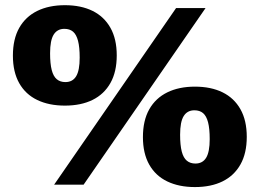

<svg xmlns="http://www.w3.org/2000/svg" viewBox="-20 -730 1026 759"><path d="M194 0 676 -698H792.5L310.5 0ZM238.5 -405.5Q267 -405.5 281 -428.5Q295 -451.5 295 -502Q295 -543.5 288.5 -568.5Q282 -593.5 268.8 -604.8Q255.5 -616 234.5 -616Q206.5 -616 192.2 -593.2Q178 -570.5 178 -519.5Q178 -478 184.5 -453Q191 -428 204.5 -416.8Q218 -405.5 238.5 -405.5ZM236.5 -312.5Q173.5 -312.5 127.2 -334.8Q81 -357 56 -401.2Q31 -445.5 31 -510Q31 -575.5 56 -619.8Q81 -664 127.2 -686.8Q173.5 -709.5 236.5 -709.5Q300 -709.5 345.8 -687Q391.5 -664.5 416.5 -620.2Q441.5 -576 441.5 -511Q441.5 -446 416.5 -401.8Q391.5 -357.5 345.8 -335Q300 -312.5 236.5 -312.5ZM752.5 -83.5Q781 -83.5 795 -106.5Q809 -129.5 809 -180Q809 -221.5 802.5 -246.5Q796 -271.5 782.8 -282.8Q769.5 -294 748.5 -294Q720.5 -294 706.2 -271.2Q692 -248.5 692 -197.5Q692 -156 698.5 -131Q705 -106 718.5 -94.8Q732 -83.5 752.5 -83.5ZM750.5 9.5Q687.5 9.5 641.2 -12.8Q595 -35 570 -79.2Q545 -123.5 545 -188Q545 -253.5 570 -297.8Q595 -342 641.2 -364.8Q687.5 -387.5 750.5 -387.5Q814 -387.5 859.8 -365Q905.5 -342.5 930.5 -298.2Q955.5 -254 955.5 -189Q955.5 -124 930.5 -79.8Q905.5 -35.5 859.8 -13Q814 9.5 750.5 9.5Z"/></svg>

Font: Newsreader 9pt ExtraBold
Style: Regular
Weight: 800
Designer: Hugues Gentile
Foundry: Production Type
Version: Version 1.003